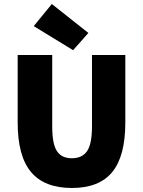

<svg xmlns="http://www.w3.org/2000/svg" viewBox="-20 -924 712 956"><path d="M344 -674 148 -794 238 -904 420 -760ZM338 12Q201 12 134.5 -67.5Q68 -147 68 -314V-650H240V-294Q240 -207 263.5 -171.5Q287 -136 338 -136Q389 -136 413.5 -171.5Q438 -207 438 -294V-650H604V-314Q604 -147 539 -67.5Q474 12 338 12Z"/></svg>

Font: TypoPRO Source Sans Pro
Style: Regular
Weight: 900
Designer: Paul D. Hunt
Foundry: Adobe Systems Incorporated
Version: Version 2.020;PS 2.000;hotconv 1.0.86;makeotf.lib2.5.63406